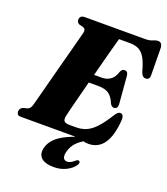

<svg xmlns="http://www.w3.org/2000/svg" viewBox="-179 -830 1013 1163"><g transform="rotate(20 327.5 -249.0)"><path d="M362 0H14Q-2 0 -7.8 -7Q-13.5 -14 -13.5 -25.5Q-13.5 -36.5 -7.2 -44Q-1 -51.5 7 -55L34.5 -62Q52.5 -68 59.5 -94Q64 -110 74.5 -149.8Q85 -189.5 99 -243Q113 -296.5 128.2 -354Q143.5 -411.5 157.5 -464Q171.5 -516.5 181.5 -555.2Q191.5 -594 195.5 -608.5Q201 -633 181 -640L155.5 -646.5Q139 -655 139 -670.5Q139 -700 171 -700H557Q588.5 -700 606 -708.2Q623.5 -716.5 638 -716.5Q663.5 -716.5 667 -685L669 -512.5Q672 -480.5 648.5 -477Q636 -475 626.8 -482.2Q617.5 -489.5 610.5 -511Q596 -564.5 579 -593.5Q562 -622.5 538.5 -634Q515 -645.5 480.5 -645.5H411.5Q408 -633.5 397.5 -595.2Q387 -557 372.8 -503.2Q358.5 -449.5 343.5 -390.5H394Q422.5 -390.5 446.8 -406Q471 -421.5 484 -463Q492.5 -481 507.5 -481Q529 -481 532 -455L546.5 -280.5Q550 -244.5 524 -244Q508.5 -243.5 498.5 -263.5Q483 -302 458.8 -319Q434.5 -336 390 -336H329Q314.5 -280 301.5 -230Q288.5 -180 279.8 -145Q271 -110 269 -99.5Q263.5 -75.5 272 -65Q280.5 -54.5 308 -54.5H348.5Q385.5 -54.5 415.2 -67.5Q445 -80.5 474.2 -111.8Q503.5 -143 538 -198Q555 -228 571.5 -228Q594.5 -228 594.5 -193.5Q581 14 453 14Q430 14 409.2 7Q388.5 0 362 0ZM440 -23.5 444 -3.5Q402 18 378.2 43Q354.5 68 345 103.5Q337.5 133 345 146.2Q352.5 159.5 368.5 159.5Q380.5 159.5 392.2 153.2Q404 147 414.5 137Q428 126 436 129.5Q441 131.5 442.2 139.2Q443.5 147 434.5 159Q416.5 184 382.2 201Q348 218 305 218Q246.5 218 222.2 194.2Q198 170.5 209 127.5Q217.5 96 242.2 70Q267 44 314.8 21.2Q362.5 -1.5 440 -23.5Z"/></g></svg>

Font: Fraunces 144pt S050 Black
Style: Italic
Weight: 900
Italic angle: -16°
Version: Version 1.000; ttfautohint (v1.8.3)